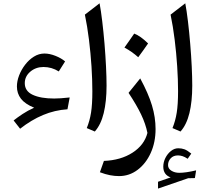

<svg xmlns="http://www.w3.org/2000/svg" viewBox="-20 -774 1233 1142"><path d="M183.1 -133.3Q128.4 -155.8 104.5 -187Q80.6 -218.3 80.6 -259.8Q80.6 -291 93.5 -325Q106.4 -358.9 129.2 -388.7Q151.9 -418.5 181.4 -437Q210.9 -455.6 244.6 -455.6Q274.9 -455.6 310.1 -441.7Q345.2 -427.7 367.2 -408.7L329.6 -349.1Q287.6 -375.5 238.8 -375.5Q192.9 -375.5 160.2 -347.7Q127.4 -319.8 127.4 -279.3Q127.4 -231.9 174.8 -210Q222.2 -188 302.2 -188Q322.3 -188 342 -189.5Q361.8 -190.9 394.5 -194.3L381.3 -124Q305.7 -119.1 235.8 -89.8Q166 -60.5 99.6 -8.3L61 -57.6Q82.5 -74.7 114 -95.7Q145.5 -116.7 183.1 -133.3Z M572.3 -754.4Q580.6 -710.4 588.1 -647.2Q595.7 -584 601.6 -514.2Q607.4 -444.3 610.6 -378.7Q613.8 -313 613.8 -264.6Q613.8 -170.4 596.9 -101.3Q580.1 -32.2 543.9 8.3L496.1 -12.2Q513.7 -54.7 521.5 -104Q529.3 -153.3 529.3 -231.4Q529.3 -300.8 524.2 -379.4Q519 -458 509.3 -537.1Q499.5 -616.2 484.9 -687Z M905.3 -6.3Q905.3 72.3 876.5 135.7Q847.7 199.2 798.3 236.3Q749 273.4 688 273.4Q662.1 273.4 634.3 268.1Q606.4 262.7 574.2 250.5L598.1 183.1Q698.2 179.2 768.3 134Q838.4 88.9 856.9 16.6Q846.2 -37.1 819.3 -93.3Q792.5 -149.4 744.6 -221.7L814 -307.6Q862.8 -217.3 884 -146.7Q905.3 -76.2 905.3 -6.3ZM778.3 -574.2Q816.4 -559.6 860.8 -515.6Q846.7 -495.1 832.3 -474.9Q817.9 -454.6 802.2 -433.6Q765.1 -466.8 720.2 -491.2Q735.4 -512.7 749.5 -532.7Q763.7 -552.7 778.3 -574.2Z M979.5 208Q979.5 229 999.5 241.5Q1019.5 253.9 1046.4 253.9Q1085 253.9 1146.5 239.3L1139.2 285.2L1099.1 286.1L919.9 347.7V307.1L995.1 281.2Q951.2 265.6 951.2 217.3Q951.2 190.9 963.6 165.8Q976.1 140.6 996.6 124.3Q1017.1 107.9 1040 107.9Q1060.5 107.9 1077.1 114Q1093.8 120.1 1117.7 139.6L1096.2 170.4Q1079.6 159.2 1065.7 154.8Q1051.8 150.4 1038.6 150.4Q1011.2 150.4 995.4 167.5Q979.5 184.6 979.5 208ZM1082 -754.4Q1090.3 -710.4 1097.9 -647.2Q1105.5 -584 1111.3 -514.2Q1117.2 -444.3 1120.4 -378.7Q1123.5 -313 1123.5 -264.6Q1123.5 -170.4 1106.7 -101.3Q1089.8 -32.2 1053.7 8.3L1005.9 -12.2Q1023.4 -54.7 1031.2 -104Q1039.1 -153.3 1039.1 -231.4Q1039.1 -300.8 1033.9 -379.4Q1028.8 -458 1019 -537.1Q1009.3 -616.2 994.6 -687Z"/></svg>

Font: Pinar-FD Medium
Style: Regular
Weight: 500
Designer: Amin Abedi
Version: Version 3.000